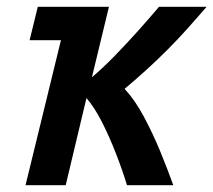

<svg xmlns="http://www.w3.org/2000/svg" viewBox="-20 -544 627 564"><path d="M55 0 159 -426H67L91 -524H300L250 -317Q282 -344 317.5 -380.5Q353 -417 387 -455Q421 -493 447 -524H587Q561 -494 532 -461.5Q503 -429 471.5 -397.5Q440 -366 408 -337Q376 -308 346 -283Q376 -251 402.5 -201.5Q429 -152 451 -98.5Q473 -45 489 0H353Q340 -43 321 -92Q302 -141 280 -184.5Q258 -228 234 -256L173 0Z"/></svg>

Font: Ubuntu Sans Mono SemiBold
Style: Italic
Weight: 600
Italic angle: -13.5°
Monospace: yes
Designer: Dalton Maag Ltd
Foundry: Dalton Maag Ltd
Version: Version 1.006